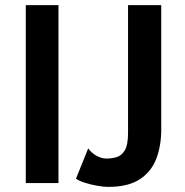

<svg xmlns="http://www.w3.org/2000/svg" viewBox="-20 -717 724 752"><path d="M81 0V-697H209V0ZM403.5 15Q385.5 15 360.5 10.5Q335.5 6 312.5 -1.2Q289.5 -8.5 277.5 -17L325.5 -136Q338.5 -117.5 358.2 -106.8Q378 -96 397.5 -96Q417 -96 436.5 -101.5Q456 -107 468.8 -128.2Q481.5 -149.5 481.5 -197V-697H611.5V-209Q611.5 -147 592.5 -96.2Q573.5 -45.5 528 -15.2Q482.5 15 403.5 15Z"/></svg>

Font: Alatsi
Style: Regular
Weight: 400
Designer: Spyros Zevelakis, Eben Sorkin
Foundry: www.sorkintype.com
Version: Version 1.008; ttfautohint (v1.8.4.7-5d5b)